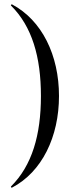

<svg xmlns="http://www.w3.org/2000/svg" viewBox="-20 -745 349 882"><path d="M251 -304C251 -491 173 -652 35 -725C33 -726 28 -721 31 -719C127 -623 168 -484 168 -304C168 -124 127 15 31 111C28 114 33 118 35 117C173 45 251 -117 251 -304Z"/></svg>

Font: Cormorant Infant Book
Style: Regular
Weight: 500
Designer: Christian Thalmann (Catharsis Fonts)
Version: Version 1.000;PS 002.000;hotconv 1.0.88;makeotf.lib2.5.64775